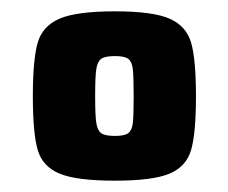

<svg xmlns="http://www.w3.org/2000/svg" viewBox="-20 -716 403 339"><path d="M38 -546Q38 -611 46.5 -640.5Q55 -670 85 -683Q115 -696 183 -696Q250 -696 279.5 -683Q309 -670 317.5 -640.5Q326 -611 326 -546Q326 -481 317.5 -451.5Q309 -422 279.5 -409.5Q250 -397 183 -397Q115 -397 85 -409.5Q55 -422 46.5 -451.5Q38 -481 38 -546ZM216 -546Q216 -581 214.5 -594Q213 -607 206.5 -612Q200 -617 183 -617Q165 -617 158.5 -612Q152 -607 150 -594Q148 -581 148 -546Q148 -512 150 -499Q152 -486 158.5 -481Q165 -476 183 -476Q200 -476 206.5 -481Q213 -486 214.5 -498.5Q216 -511 216 -546Z"/></svg>

Font: Saira Semi Condensed Black
Style: Regular
Weight: 900
Width: 4
Designer: Hector Gatti with collaboration of the Omnibus-Type team
Foundry: Omnibus-Type
Version: Version 1.001; ttfautohint (v1.8)